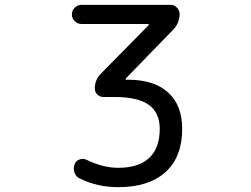

<svg xmlns="http://www.w3.org/2000/svg" viewBox="-20 -567 1040 794"><path d="M316.4 -467.8Q300.8 -467.8 289.1 -479.5Q277.3 -491.2 277.3 -507.3Q277.3 -523.4 289.1 -535.2Q300.8 -546.9 316.4 -546.9H685.5Q700.2 -546.9 711.4 -535.6Q722.7 -524.4 722.7 -509.8Q722.7 -471.7 696.3 -444.3L500 -242.2Q499 -241.2 499.5 -239.3Q500 -237.3 502 -237.3H509.8Q617.2 -237.3 675.3 -184.6Q733.4 -131.8 733.4 -34.2Q733.4 82 664.6 144.5Q595.7 207 468.8 207Q381.8 207 309.6 170.9Q293.9 164.1 288.1 146.5Q285.2 138.7 285.2 129.9Q285.2 122.1 288.1 113.3Q293 98.6 308.1 92.8Q323.2 86.9 337.9 93.8Q406.2 127 468.8 127Q552.7 127 596.7 86.4Q640.6 45.9 640.6 -34.2Q640.6 -100.6 595.7 -133.3Q550.8 -166 451.2 -166H407.2Q392.6 -166 382.3 -176.3Q372.1 -186.5 372.1 -201.2Q372.1 -236.3 396.5 -261.7L594.7 -462.9Q595.7 -463.9 595.2 -465.8Q594.7 -467.8 591.8 -467.8Z"/></svg>

Font: Rounded Mgen+ 1m regular
Style: Regular
Weight: 400
Designer: [Source Han Sans]
Ryoko NISHIZUKA  (kana & ideographs); Paul D. Hunt (Latin, Greek & Cyrillic); Wenlong ZHANG  (bopomofo
Version: Version 1.059.20150602